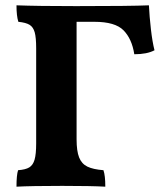

<svg xmlns="http://www.w3.org/2000/svg" viewBox="-20 -699 627 722"><path d="M561 -510Q533 -495 485 -495Q476 -553 444.5 -585Q413 -617 335 -617H268V-175Q268 -131 277.5 -107Q287 -83 308.5 -72.5Q330 -62 369 -59Q376 -39 376 3Q324 0 214 0Q97 0 42 3Q42 -41 48 -59Q76 -61 90 -69.5Q104 -78 110 -98.5Q116 -119 116 -160V-517Q116 -558 110.5 -577.5Q105 -597 91.5 -605.5Q78 -614 49 -617Q42 -639 42 -679Q121 -676 266 -676Q471 -676 540 -679Q542 -637 547.5 -589Q553 -541 561 -510Z"/></svg>

Font: Vollkorn SC
Style: Bold
Weight: 700
Designer: Friedrich Althausen
Foundry: Friedrich Althausen
Version: Version 4.015